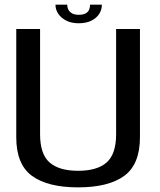

<svg xmlns="http://www.w3.org/2000/svg" viewBox="-20 -799 684 823"><path d="M314.8 4.1Q445.1 4.1 512.5 -45.2Q579.9 -94.5 579.9 -210.7V-674.7H477.7V-223.4Q477.7 -138.4 437.1 -102.6Q396.5 -66.9 314.8 -66.9Q233 -66.9 192.4 -102.7Q151.8 -138.6 151.8 -223.4V-674.7H49.7V-210.7Q49.7 -94.5 117 -45.2Q184.4 4.1 314.8 4.1ZM317 -699.3Q349.6 -699.3 371.8 -710.5Q394 -721.6 405.4 -739.7Q416.7 -757.7 416.7 -779.1H366.1Q366.1 -766.8 361.7 -756.9Q357.3 -746.9 346.6 -741.3Q335.8 -735.6 317 -735.6Q300.2 -735.6 289.5 -741.4Q278.7 -747.2 273.5 -756.9Q268.2 -766.6 268.2 -779.1H217.7Q217.7 -757.7 229.9 -739.7Q242.2 -721.6 264.3 -710.5Q286.3 -699.3 317 -699.3Z"/></svg>

Font: Anybody Thin
Style: Regular
Weight: 100
Designer: Tyler Finck
Foundry: Etcetera Type Company
Version: Version 1.114;gftools[0.9.25]